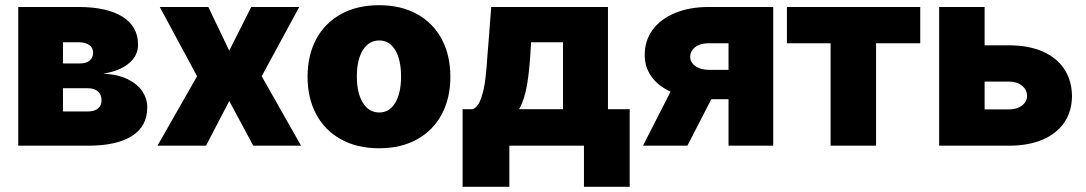

<svg xmlns="http://www.w3.org/2000/svg" viewBox="-20 -557 4150 734"><path d="M49.8 -530.3H280.3Q387.7 -530.3 447.8 -493.4Q507.8 -456.5 507.8 -385.7Q507.8 -344.7 473.1 -315.2Q438.5 -285.6 375 -275.4Q431.2 -272.5 468.8 -253.9Q506.3 -235.4 524.7 -207Q543 -178.7 543 -146.5Q543 -74.7 484.9 -37.4Q426.8 0 316.4 0H49.8ZM368.2 -173.8Q368.2 -195.3 354.2 -207.5Q340.3 -219.7 316.4 -219.7H220.7V-130.9H316.4Q340.8 -130.9 354.5 -142.1Q368.2 -153.3 368.2 -173.8ZM335.9 -355.5Q335.9 -374.5 321 -385Q306.2 -395.5 280.3 -395.5H220.7V-314.5H286.1Q309.6 -314.5 322.8 -325.4Q335.9 -336.4 335.9 -355.5Z M856.4 -363.3 940.4 -530.3H1124L980.5 -265.6L1130.9 0H948.2L856.4 -170.9L767.6 0H582L733.4 -265.6L590.8 -530.3H776.4Z M1155.8 -263.7Q1155.8 -345.2 1188.7 -407Q1221.7 -468.8 1283.4 -502.9Q1345.2 -537.1 1429.2 -537.1Q1513.2 -537.1 1574.7 -502.9Q1636.2 -468.8 1668.9 -407Q1701.7 -345.2 1701.7 -263.7Q1701.7 -182.1 1668.9 -120.4Q1636.2 -58.6 1574.7 -24.4Q1513.2 9.8 1429.2 9.8Q1345.2 9.8 1283.4 -24.4Q1221.7 -58.6 1188.7 -120.4Q1155.8 -182.1 1155.8 -263.7ZM1513.2 -264.6Q1513.2 -328.6 1491 -365.5Q1468.8 -402.3 1430.2 -402.3Q1390.1 -402.3 1367.2 -365.5Q1344.2 -328.6 1344.2 -264.6Q1344.2 -201.2 1367.2 -164.1Q1390.1 -127 1430.2 -127Q1468.8 -127 1491 -164.1Q1513.2 -201.2 1513.2 -264.6Z M1748.5 -139.6H1787.6Q1808.1 -148.4 1819.6 -182.4Q1831.1 -216.3 1835.9 -257.8Q1840.8 -299.3 1844.2 -355.5L1846.2 -377.9L1857.9 -530.3H2304.2V-139.6H2387.2V157.2H2212.4V0H1927.2V157.2H1748.5ZM2132.3 -139.6V-395.5H2010.3L2009.3 -377.9Q2004.4 -287.1 1994.6 -231.2Q1984.9 -175.3 1964.4 -139.6Z M2765.1 -177.7H2699.2L2607.9 0H2438L2543.5 -206.5Q2495.6 -228.5 2470 -264.9Q2444.3 -301.3 2444.8 -346.7Q2444.3 -400.4 2474.1 -441.9Q2503.9 -483.4 2559.6 -506.8Q2615.2 -530.3 2689 -530.3H2936V0H2765.1ZM2692.9 -290H2765.1V-391.6H2689Q2666 -391.6 2649.9 -384Q2633.8 -376.5 2626 -364.5Q2618.2 -352.5 2618.7 -339.8Q2618.2 -327.1 2626.5 -315.7Q2634.8 -304.2 2651.6 -297.1Q2668.5 -290 2692.9 -290Z M2988.3 -530.3H3498V-391.6H3329.1V0H3155.3V-391.6H2988.3Z M4078.1 -189.5Q4077.6 -131.3 4048.6 -88.6Q4019.5 -45.9 3965.3 -22.9Q3911.1 0 3836.9 0H3570.3V-530.3H3744.1V-383.8H3836.9Q3911.1 -383.8 3965.3 -360.4Q4019.5 -336.9 4048.6 -293Q4077.6 -249 4078.1 -189.5ZM3836.9 -138.7Q3867.2 -138.7 3886.7 -153.3Q3906.2 -168 3906.2 -190.4Q3906.2 -214.4 3886.7 -229.7Q3867.2 -245.1 3836.9 -245.1H3744.1V-138.7Z"/></svg>

Font: Pretendard Std Black
Style: Regular
Weight: 900
Designer: Base glyphs from Inter by Rasmus Andersson; Hangeul glyphs from Noto Sans CJK(Source Han Sans) by Jang Soo-young and Kan
Foundry: Kil Hyung-jin
Version: Version 1.309